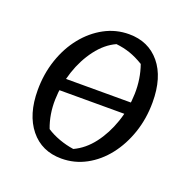

<svg xmlns="http://www.w3.org/2000/svg" viewBox="-97 -586 675 688"><g transform="rotate(20 240.5 -242.0)"><path d="M206 9Q131 9 87 -45.5Q43 -100 43 -193Q43 -255 61.5 -309.5Q80 -364 113 -405Q146 -446 189.5 -469.5Q233 -493 283 -493Q357 -493 401 -440Q445 -387 445 -292Q445 -230 426.5 -175.5Q408 -121 375.5 -79.5Q343 -38 299.5 -14.5Q256 9 206 9ZM235 -38Q276 -57 306.5 -97Q337 -137 355 -189.5Q373 -242 374.5 -299Q376 -356 358 -407Q330 -424 305 -432.5Q280 -441 252 -444Q212 -426 181 -385Q150 -344 132.5 -291.5Q115 -239 113.5 -182.5Q112 -126 131 -76Q152 -62 179.5 -52Q207 -42 235 -38ZM82 -219 91 -265H409L401 -219Z"/></g></svg>

Font: Piazzolla 24pt
Style: Italic
Weight: 400
Italic angle: -11.3°
Designer: Juan Pablo del Peral
Foundry: Huerta Tipografica
Version: Version 2.005